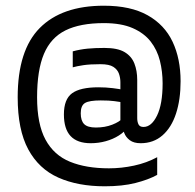

<svg xmlns="http://www.w3.org/2000/svg" viewBox="-20 -577 684 673"><path d="M204 -176Q204 -229 232.5 -250Q261 -271 325 -271Q351 -271 375.5 -268Q400 -265 412 -262V-218Q399 -220 381 -222.5Q363 -225 333 -225Q293 -225 278 -216Q263 -207 263 -180Q263 -154 275 -142Q287 -130 316 -130Q348 -130 373.5 -140Q399 -150 409 -162L430 -133Q417 -115 396.5 -102Q376 -89 350.5 -82Q325 -75 298 -75Q251 -75 227.5 -100Q204 -125 204 -176ZM613 -292Q613 -228 597 -179Q581 -130 549.5 -102.5Q518 -75 473 -75Q449 -75 435 -85.5Q421 -96 415.5 -111Q410 -126 409 -142H402V-289Q402 -304 397 -318.5Q392 -333 377.5 -342.5Q363 -352 332 -352Q295 -352 272 -348.5Q249 -345 235 -341V-397Q261 -404 287 -406.5Q313 -409 346 -409Q392 -409 416.5 -394.5Q441 -380 451 -354.5Q461 -329 461 -297V-163Q461 -150 465.5 -141Q470 -132 483 -132Q511 -132 530.5 -172Q550 -212 550 -285Q550 -326 540.5 -364Q531 -402 508 -431.5Q485 -461 445 -478.5Q405 -496 344 -496Q261 -496 209.5 -470.5Q158 -445 134 -388Q110 -331 110 -236Q110 -142 139.5 -87.5Q169 -33 225.5 -10Q282 13 362 13Q406 13 450 3.5Q494 -6 531 -26V36Q500 53 454.5 64.5Q409 76 347 76Q253 76 184.5 45.5Q116 15 79 -53.5Q42 -122 42 -236Q42 -401 119.5 -479Q197 -557 344 -557Q438 -557 497.5 -523.5Q557 -490 585 -430.5Q613 -371 613 -292Z"/></svg>

Font: Blinker
Style: Regular
Weight: 400
Designer: Juergen Huber
Foundry: supertype
Version: 1.017